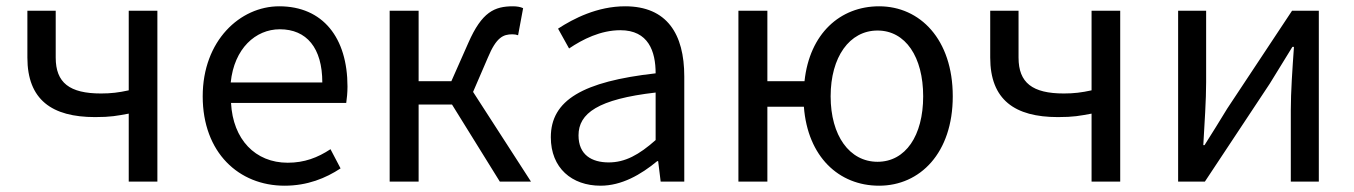

<svg xmlns="http://www.w3.org/2000/svg" viewBox="-20 -577 4302 610"><path d="M389 0H480V-543H389V-290C357 -283 333 -280 301 -280C201 -280 157 -314 157 -394V-543H67V-394C67 -260 145 -205 282 -205C332 -205 351 -209 389 -216Z M884 13C957 13 1015 -11 1062 -42L1030 -103C989 -76 947 -60 894 -60C791 -60 720 -134 714 -250H1080C1082 -264 1084 -282 1084 -302C1084 -457 1006 -557 867 -557C743 -557 624 -448 624 -271C624 -92 739 13 884 13ZM713 -315C724 -423 792 -484 869 -484C954 -484 1004 -425 1004 -315Z M1218 0H1310V-245H1416L1568 0H1667L1483 -285L1530 -394C1557 -459 1579 -468 1608 -468C1616 -468 1620 -467 1626 -465L1642 -551C1634 -555 1622 -557 1610 -557C1551 -557 1511 -539 1468 -441L1414 -319H1310V-543H1218Z M1888 13C1955 13 2016 -22 2068 -65H2071L2079 0H2154V-334C2154 -469 2099 -557 1966 -557C1878 -557 1802 -518 1753 -486L1788 -423C1831 -452 1888 -481 1951 -481C2040 -481 2063 -414 2063 -344C1832 -318 1730 -259 1730 -141C1730 -43 1797 13 1888 13ZM1914 -61C1860 -61 1818 -85 1818 -147C1818 -217 1880 -262 2063 -283V-132C2010 -85 1966 -61 1914 -61Z M2768 -63C2679 -63 2619 -146 2619 -271C2619 -396 2679 -480 2768 -480C2857 -480 2913 -396 2913 -271C2913 -146 2857 -63 2768 -63ZM2773 13C2903 13 3007 -91 3007 -271C3007 -452 2903 -557 2773 -557C2649 -557 2552 -470 2536 -319H2418V-543H2326V0H2418V-238H2534C2546 -79 2645 13 2773 13Z M3448 0H3539V-543H3448V-290C3416 -283 3392 -280 3360 -280C3260 -280 3216 -314 3216 -394V-543H3126V-394C3126 -260 3204 -205 3341 -205C3391 -205 3410 -209 3448 -216Z M3723 0H3808L4014 -311C4034 -344 4065 -394 4086 -428H4091C4086 -357 4081 -285 4081 -227V0H4170V-543H4085L3879 -232C3859 -199 3828 -149 3807 -116H3803C3807 -186 3812 -259 3812 -316V-543H3723Z"/></svg>

Font: Source Han Sans KR
Style: Regular
Weight: 400
Designer: Ryoko NISHIZUKA 西塚涼子 (kana, bopomofo & ideographs); Paul D. Hunt (Latin, Greek & Cyrillic); Sandoll Communications 산돌커뮤니
Foundry: Adobe
Version: Version 2.004;hotconv 1.0.118;makeotfexe 2.5.65603